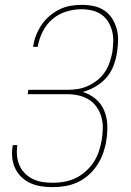

<svg xmlns="http://www.w3.org/2000/svg" viewBox="-20 -763 540 791"><path d="M198 8Q173 8 150 4.5Q127 1 106.5 -8Q86 -17 69.5 -32.5Q53 -48 43 -68.5Q33 -89 30.5 -112.5Q28 -136 32 -160L33 -165H52L51 -161Q48 -139 50.5 -118Q53 -97 61.5 -79Q70 -61 84.5 -47Q99 -33 117.5 -24.5Q136 -16 156.5 -13Q177 -10 199 -10Q222 -10 246 -14.5Q270 -19 292 -29.5Q314 -40 333.5 -57.5Q353 -75 366.5 -96Q380 -117 387.5 -140Q395 -163 399 -186Q403 -211 403.5 -235Q404 -259 397.5 -281.5Q391 -304 378 -322.5Q365 -341 345.5 -353Q326 -365 303 -370Q280 -375 256 -375H94L97 -393H259Q280 -393 301.5 -396.5Q323 -400 343.5 -409.5Q364 -419 382 -433.5Q400 -448 412.5 -467Q425 -486 432 -507Q439 -528 443 -549Q446 -571 446.5 -593.5Q447 -616 441.5 -636.5Q436 -657 425 -674.5Q414 -692 397 -703.5Q380 -715 359 -720Q338 -725 316 -725Q285 -725 253.5 -715.5Q222 -706 196.5 -684.5Q171 -663 156 -633Q141 -603 136 -573L135 -570H116L117 -573Q120 -596 129 -618.5Q138 -641 151.5 -661Q165 -681 184.5 -697.5Q204 -714 225.5 -724.5Q247 -735 270.5 -739Q294 -743 317 -743Q342 -743 366 -738Q390 -733 409.5 -720Q429 -707 441.5 -687.5Q454 -668 460.5 -645Q467 -622 466.5 -597Q466 -572 462 -547Q458 -520 448 -493Q438 -466 419 -444Q400 -422 374.5 -407Q349 -392 321 -384Q351 -375 374 -355.5Q397 -336 409 -308Q421 -280 422 -248Q423 -216 418 -184Q414 -158 405 -132.5Q396 -107 381.5 -84.5Q367 -62 346 -43Q325 -24 300.5 -12.5Q276 -1 249.5 3.5Q223 8 198 8Z"/></svg>

Font: Iosevka Term Curly Th Obl
Style: Regular
Weight: 100
Italic angle: -9°
Designer: Belleve Invis
Foundry: Belleve Invis
Version: Version 32.3.0